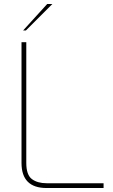

<svg xmlns="http://www.w3.org/2000/svg" viewBox="-20 -944 569 964"><path d="M88 -126V-732H112V-126Q112 -66 140 -45Q168 -24 214 -24H500V0H214Q88 0 88 -126ZM217 -924H243L110 -791H96Z"/></svg>

Font: Exo Thin
Style: Regular
Weight: 250
Designer: Natanael Gama
Foundry: Natanael Gama
Version: Version 1.500; ttfautohint (v1.6)